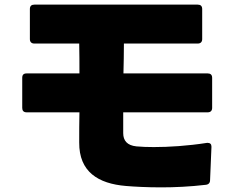

<svg xmlns="http://www.w3.org/2000/svg" viewBox="-20 -780 1040 829"><path d="M524 23C560 26 613 29 676 29C734 29 800 26 868 18C880 17 887 10 887 -2L893 -145C893 -146 893 -146 893 -147C893 -158 887 -163 878 -163C876 -163 875 -163 873 -163C790 -150 709 -145 644 -145C616 -145 590 -146 569 -148C529 -152 512 -173 512 -205C512 -235 512 -265 512 -295H877C889 -295 896 -302 896 -314V-444C896 -457 889 -463 877 -463H513C514 -506 515 -549 515 -592H834C846 -592 853 -599 853 -611V-741C853 -754 846 -760 834 -760H128C116 -760 109 -754 109 -741V-611C109 -599 116 -592 128 -592H322C323 -550 323 -507 323 -463H95C82 -463 76 -457 76 -444V-314C76 -302 82 -295 95 -295H323C322 -252 322 -209 322 -165C321 -38 404 13 524 23Z"/></svg>

Font: LINE Seed JP_OTF ExtraBold
Style: Regular
Weight: 800
Designer: LY Corporation & Fontrix & Fontworks
Version: Version 1.013